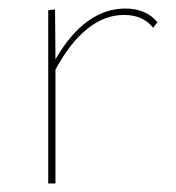

<svg xmlns="http://www.w3.org/2000/svg" viewBox="-20 -430 412 450"><path d="M349 -378 339 -365Q315 -395 271 -395Q180 -395 110 -267V0H93V-406L109 -408L110 -291Q179 -410 274 -410Q322 -410 349 -378Z"/></svg>

Font: Ysabeau Thin
Style: Regular
Weight: 200
Designer: Christian Thalmann (Catharsis Fonts)
Version: Version 0.003